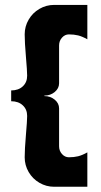

<svg xmlns="http://www.w3.org/2000/svg" viewBox="-20 -625 401 763"><path d="M24.4 -222.7V-265.6Q53 -265.6 70.4 -281.7Q87.9 -297.9 87.9 -324.2Q87.9 -342.8 83 -399.8Q78.1 -456.8 78.1 -488.3Q78.1 -520 93.9 -547Q109.6 -574 136.6 -589.7Q163.6 -605.5 195.3 -605.5H327.1V-468.8Q306.9 -480.2 290.4 -484.3Q273.9 -488.3 253.9 -488.3Q237.8 -488.3 226.3 -475.3Q214.8 -462.4 214.8 -444.3V-293.9Q214.8 -273.9 197.6 -259.5Q180.4 -245.1 156.2 -245.1V-243.2Q180.4 -243.2 197.6 -228.8Q214.8 -214.4 214.8 -194.3V-43.9Q214.8 -25.9 226.3 -12.9Q237.8 0 253.9 0Q273.9 0 290.4 -4Q306.9 -8.1 327.1 -19.5V117.2H195.3Q163.6 117.2 136.6 101.4Q109.6 85.7 93.9 58.7Q78.1 31.7 78.1 0Q78.1 -31.5 83 -88.5Q87.9 -145.5 87.9 -164.1Q87.9 -190.4 70.4 -206.5Q53 -222.7 24.4 -222.7Z"/></svg>

Font: Agreloy
Style: Medium
Weight: 400
Designer: gluk
Foundry: gluk
Version: Version 0.27